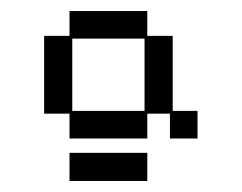

<svg xmlns="http://www.w3.org/2000/svg" viewBox="-20 -647 438 348"><path d="M106 -396V-441H60V-582H106V-627H247V-582H293V-446H338V-396H288V-441H247V-396ZM111 -446H242V-577H111ZM247 -319V-370H106V-319Z"/></svg>

Font: Pixelify Sans
Style: Regular
Weight: 400
Designer: Stefie Justprince
Foundry: Typecalism Foundryline
Version: Version 1.000;February 13, 2025;FontCreator 15.0.0.3015 64-b